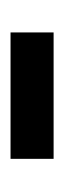

<svg xmlns="http://www.w3.org/2000/svg" viewBox="103 -444 123 370"><g transform="rotate(90 165.0 -259.5)"><path d="M43 -217.8V-300.8H286.6V-217.8Z"/></g></svg>

Font: Akatab
Style: Bold
Weight: 700
Designer: SIL Global
Foundry: SIL Global
Version: Version 4.100